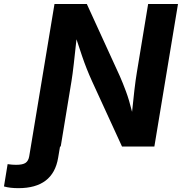

<svg xmlns="http://www.w3.org/2000/svg" viewBox="-137 -748 928 980"><path d="M-116.7 203.6 -98.1 89.8Q-74.7 93.3 -55.2 93.3Q-20.5 93.3 -6.1 83Q8.3 72.8 12.2 49.3L30.8 -62.5L141.1 -727.5H306.2L474.6 -359.4Q489.7 -325.2 506.1 -281Q522.5 -236.8 537.1 -177.2Q542.5 -231.4 548.8 -286.4Q555.2 -341.3 561.5 -378.4L619.1 -727.5H771.5L650.9 0H485.8L332.5 -334Q317.9 -366.2 305.7 -397Q293.5 -427.7 281.2 -463.9Q269 -500 253.4 -547.4Q246.1 -478 239.7 -422.6Q233.4 -367.2 228 -334.5L172.9 0H169.4L159.7 57.6Q133.8 212.4 -43 212.4Q-86.9 212.4 -116.7 203.6Z"/></svg>

Font: Inter
Style: Bold Italic
Weight: 700
Italic angle: -9.39999°
Designer: Rasmus Andersson
Foundry: rsms
Version: Version 4.001;git-9221beed3